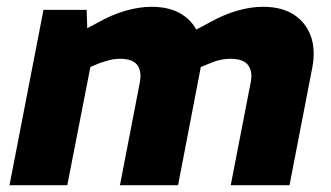

<svg xmlns="http://www.w3.org/2000/svg" viewBox="-20 -545 974 565"><path d="M8 0 108 -516H235L238 -425L203 -444L265 -477Q307 -501 348 -513Q389 -525 426 -525Q481 -525 516.5 -502Q552 -479 566.5 -438Q581 -397 570 -343L504 0H333L391 -300Q398 -334 384.5 -353Q371 -372 333 -372Q318 -372 304 -368.5Q290 -365 275 -360L246 -348L178 0ZM659 0 718 -304Q724 -335 710 -353.5Q696 -372 658 -372Q643 -372 629 -369Q615 -366 601 -360L564 -345L531 -444L597 -479Q638 -502 678 -513.5Q718 -525 754 -525Q809 -525 844.5 -502Q880 -479 894.5 -439Q909 -399 899 -346L832 0Z"/></svg>

Font: REM
Style: Bold Italic
Weight: 700
Italic angle: -11°
Designer: Octavio Pardo
Foundry: Ashler Design
Version: Version 1.005;gftools[0.9.28]